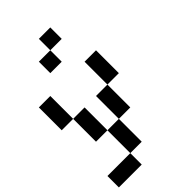

<svg xmlns="http://www.w3.org/2000/svg" viewBox="-294 -994 1188 1188"><g transform="rotate(-45 300.0 -400.0)"><path d="M0 100V0H200V100ZM0 -400V-600H100V-400ZM200 -200H100V-400H200ZM200 0V-200H300V0ZM200 -700V-800H300V-700ZM400 -200H300V-400H400ZM400 -400V-600H500V-400ZM400 -900V-800H300V-900Z"/></g></svg>

Font: Galmuri9 Regular
Style: Regular
Weight: 400
Designer: Lee Minseo (quiple)
Version: Version 2.399;hotconv 1.1.1;makeotfexe 2.6.0 DEVELOPMENT